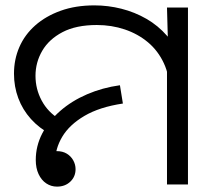

<svg xmlns="http://www.w3.org/2000/svg" viewBox="-20 -686 781 714"><path d="M170 -186Q126 -209 95 -243.5Q64 -278 48 -321Q32 -364 32 -412Q32 -465 52 -511Q72 -557 111 -591.5Q150 -626 205.5 -646Q261 -666 331 -666Q382 -666 431.5 -653.5Q481 -641 524.5 -616Q568 -591 601.5 -552.5Q635 -514 654 -463Q673 -412 673 -347L611 -344Q611 -404 589.5 -450.5Q568 -497 530.5 -528.5Q493 -560 444 -576.5Q395 -593 340 -593Q263 -593 212.5 -566.5Q162 -540 137 -497Q112 -454 112 -404Q112 -355 135 -312Q158 -269 201 -243L170 -186ZM601 -471 605 -511 601 -658H679V0H601ZM192 8Q170 8 152 -4Q134 -16 123.5 -38.5Q113 -61 113 -91Q113 -143 137 -189.5Q161 -236 204 -273.5Q247 -311 304 -335.5Q361 -360 426 -369L437 -301Q350 -288 294 -255Q238 -222 211.5 -177.5Q185 -133 185 -84Q185 -70 191.5 -56Q198 -42 206 -30L127 -64Q127 -93 145.5 -108.5Q164 -124 191 -124Q213 -124 228.5 -114.5Q244 -105 252.5 -89.5Q261 -74 261 -57Q261 -29 241.5 -10.5Q222 8 192 8Z"/></svg>

Font: oriya25
Style: Book
Weight: 400
Designer: Jelle Bosma - Monotype Design Team
Foundry: Monotype Imaging Inc.
Version: Version 2.003